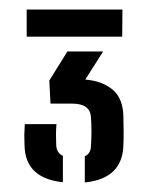

<svg xmlns="http://www.w3.org/2000/svg" viewBox="-20 -820 313 403"><path d="M36 -743V-800H237L236.5 -743ZM158 -437V-492Q170.5 -497.5 171 -514Q172 -532.5 172 -545Q172 -557.5 171 -573.5Q169.5 -602.5 131.5 -602.5H86L83.5 -651L121.5 -712H196.5L159 -653Q195 -650 216.8 -631.5Q238.5 -613 239 -574.5Q239.5 -562.5 239.5 -543.5Q239.5 -524.5 239 -516Q237.5 -445 158 -437ZM112 -437.5Q32 -446 31.5 -516Q31 -529 31 -535.8Q31 -542.5 32 -559.5H98.5Q97.5 -548.5 97.5 -536.2Q97.5 -524 98 -516Q98.5 -499 112 -493Z"/></svg>

Font: Big Shoulders Stencil Text Medium
Style: Regular
Weight: 500
Designer: Patric King
Foundry: XO Type Co
Version: Version 1.000